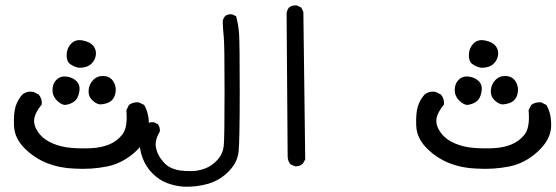

<svg xmlns="http://www.w3.org/2000/svg" viewBox="-20 -451 2075 716"><path d="M256.8 177.7Q202.1 175.8 155.3 157.2Q108.4 138.7 71.3 101.6Q34.2 64.5 32.2 18.1Q30.3 -28.3 38.1 -53.7Q45.9 -79.1 63.5 -98.6Q81.1 -112.3 104.5 -108.4L124 -98.6Q137.7 -83 135.7 -61.5Q109.4 -29.3 107.4 -4.9Q105.5 19.5 124.5 44.9Q143.6 70.3 176.8 84Q210 97.7 247.1 100.6Q284.2 103.5 320.8 101.6Q357.4 99.6 386.7 87.9Q416 76.2 436.5 50.3Q457 24.4 451.2 -40L460.9 -59.6Q476.6 -71.3 498 -69.3L517.6 -59.6Q537.1 -26.4 535.2 22Q533.2 70.3 485.4 114.3Q437.5 158.2 378.9 169.9Q320.3 181.6 256.8 177.7ZM221.7 -59.6Q206.1 -61.5 190.4 -78.1Q174.8 -94.7 175.8 -118.2Q176.8 -141.6 192.4 -155.3Q208 -168.9 231 -165Q253.9 -161.1 267.1 -146.5Q280.3 -131.8 275.4 -106.9Q270.5 -82 255.9 -71.8Q241.2 -61.5 221.7 -59.6ZM353.5 -61.5Q337.9 -63.5 323.2 -78.1Q308.6 -92.8 310.5 -115.2Q312.5 -137.7 328.1 -153.3Q343.8 -168.9 367.2 -167.5Q390.6 -166 402.3 -147.9Q414.1 -129.9 411.1 -107.9Q408.2 -85.9 394.5 -74.7Q380.9 -63.5 353.5 -61.5ZM274.4 -198.2Q254.9 -202.1 241.2 -212.4Q227.5 -222.7 228.5 -247.6Q229.5 -272.5 246.1 -289.1Q262.7 -305.7 290 -299.8Q317.4 -293.9 328.6 -279.3Q339.8 -264.6 337.4 -245.6Q335 -226.6 319.8 -212.4Q304.7 -198.2 274.4 -198.2Z M663.1 245.1Q630.9 242.2 602.5 231.4Q574.2 220.7 549.3 196.3Q524.4 171.9 511.7 138.2Q499 104.5 501 70.3Q502.9 36.1 524.4 13.7Q536.1 2.9 553.7 4.9L568.4 11.7Q577.1 22.5 576.2 39.1Q557.6 70.3 561 95.2Q564.5 120.1 580.6 142.1Q596.7 164.1 613.8 172.9Q630.9 181.6 650.9 184.6Q670.9 187.5 695.8 187Q720.7 186.5 746.1 176.8Q771.5 167 791.5 144.5Q811.5 122.1 814.5 91.8Q817.4 61.5 817.4 -111.3Q817.4 -284.2 814.5 -312.5Q811.5 -340.8 810.5 -370.1Q811.5 -381.8 819.3 -390.6Q829.1 -399.4 845.7 -397.5L860.4 -390.6Q869.1 -359.4 871.6 -324.7Q874 -290 874 -106.9Q874 76.2 869.6 115.7Q865.2 155.3 832.5 188.5Q799.8 221.7 755.9 234.4Q711.9 247.1 663.1 245.1Z M1079.1 168.9 1062.5 161.1Q1052.7 148.4 1052.7 131.8L1048.8 -400.4Q1049.8 -413.1 1057.6 -422.9Q1069.3 -432.6 1086.9 -430.7L1103.5 -422.9L1111.3 -406.2L1118.2 143.6L1109.4 159.2Q1096.7 170.9 1079.1 168.9Z M1756.8 177.7Q1702.1 175.8 1655.3 157.2Q1608.4 138.7 1571.3 101.6Q1534.2 64.5 1532.2 18.1Q1530.3 -28.3 1538.1 -53.7Q1545.9 -79.1 1563.5 -98.6Q1581.1 -112.3 1604.5 -108.4L1624 -98.6Q1637.7 -83 1635.7 -61.5Q1609.4 -29.3 1607.4 -4.9Q1605.5 19.5 1624.5 44.9Q1643.6 70.3 1676.8 84Q1710 97.7 1747.1 100.6Q1784.2 103.5 1820.8 101.6Q1857.4 99.6 1886.7 87.9Q1916 76.2 1936.5 50.3Q1957 24.4 1951.2 -40L1960.9 -59.6Q1976.6 -71.3 1998 -69.3L2017.6 -59.6Q2037.1 -26.4 2035.2 22Q2033.2 70.3 1985.4 114.3Q1937.5 158.2 1878.9 169.9Q1820.3 181.6 1756.8 177.7ZM1721.7 -59.6Q1706.1 -61.5 1690.4 -78.1Q1674.8 -94.7 1675.8 -118.2Q1676.8 -141.6 1692.4 -155.3Q1708 -168.9 1731 -165Q1753.9 -161.1 1767.1 -146.5Q1780.3 -131.8 1775.4 -106.9Q1770.5 -82 1755.9 -71.8Q1741.2 -61.5 1721.7 -59.6ZM1853.5 -61.5Q1837.9 -63.5 1823.2 -78.1Q1808.6 -92.8 1810.5 -115.2Q1812.5 -137.7 1828.1 -153.3Q1843.8 -168.9 1867.2 -167.5Q1890.6 -166 1902.3 -147.9Q1914.1 -129.9 1911.1 -107.9Q1908.2 -85.9 1894.5 -74.7Q1880.9 -63.5 1853.5 -61.5ZM1774.4 -198.2Q1754.9 -202.1 1741.2 -212.4Q1727.5 -222.7 1728.5 -247.6Q1729.5 -272.5 1746.1 -289.1Q1762.7 -305.7 1790 -299.8Q1817.4 -293.9 1828.6 -279.3Q1839.8 -264.6 1837.4 -245.6Q1835 -226.6 1819.8 -212.4Q1804.7 -198.2 1774.4 -198.2Z"/></svg>

Font: NaikaiFont
Style: Regular
Weight: 400
Version: Version 1.67